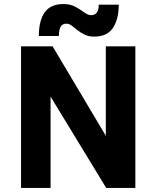

<svg xmlns="http://www.w3.org/2000/svg" viewBox="-20 -929 772 949"><path d="M84 0V-700H240L535 -204H503V-700H649V0H505L198 -504H230V0ZM309 -812Q287 -812 279 -795.5Q271 -779 271 -751H172Q172 -827 201 -868Q230 -909 294 -909Q328 -909 352.5 -895.5Q377 -882 396 -868Q415 -854 430 -854Q448 -854 458 -866Q468 -878 468 -906H567Q567 -835 538.5 -791.5Q510 -748 445 -748Q419 -748 399 -757.5Q379 -767 363 -780Q347 -793 334 -802.5Q321 -812 309 -812Z"/></svg>

Font: Inclusive Sans
Style: Bold
Weight: 700
Designer: Olivia King
Foundry: Olivia King
Version: Version 2.004